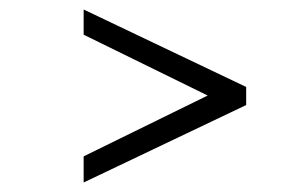

<svg xmlns="http://www.w3.org/2000/svg" viewBox="-20 -486 600 404"><path d="M156 -102V-157L417 -285L156 -413V-466L498 -303V-265Z"/></svg>

Font: Baskervville SemiBold
Style: Italic
Weight: 600
Italic angle: -18°
Version: Version 1.100